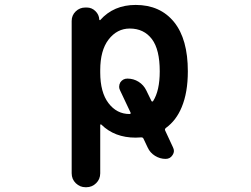

<svg xmlns="http://www.w3.org/2000/svg" viewBox="-20 -577 1040 794"><path d="M334 197.3Q310.5 197.3 293.5 180.7Q276.4 164.1 276.4 139.6V-490.2Q276.4 -513.7 293 -529.8Q309.6 -545.9 333 -545.9H338.9Q359.4 -545.9 374.5 -531.2Q389.6 -516.6 390.6 -496.1Q390.6 -494.1 392.6 -493.7Q394.5 -493.2 394.5 -494.1Q450.2 -556.6 541 -556.6Q642.6 -556.6 700.2 -485.4Q756.8 -415 756.8 -282.2Q756.8 -194.3 731.4 -133.8Q709 -79.1 666 -47.9Q660.2 -43 663.1 -37.1L695.3 32.2Q699.2 40 699.2 46.9Q699.2 55.7 693.4 64.5Q683.6 80.1 665 80.1Q641.6 80.1 621.1 67.4Q600.6 54.7 590.8 33.2L573.2 -3.9Q570.3 -9.8 562.5 -8.8Q552.7 -7.8 541 -7.8Q454.1 -7.8 399.4 -61.5Q397.5 -63.5 396 -62.5Q394.5 -61.5 394.5 -59.6V139.6Q394.5 164.1 377.4 180.7Q360.4 197.3 336.9 197.3ZM516.6 -459Q463.9 -459 428.7 -413.1Q394.5 -368.2 394.5 -287.1V-277.3Q394.5 -195.3 428.7 -150.4Q462.9 -105.5 515.6 -105.5Q518.6 -105.5 520 -107.4Q521.5 -109.4 519.5 -112.3L476.6 -203.1Q472.7 -210.9 472.7 -217.8Q472.7 -227.5 477.5 -236.3Q488.3 -252 506.8 -252Q532.2 -252 553.2 -238.8Q574.2 -225.6 585 -203.1L606.4 -159.2Q607.4 -157.2 609.9 -157.2Q612.3 -157.2 613.3 -159.2Q640.6 -202.1 640.6 -282.2Q640.6 -372.1 608.4 -415Q575.2 -459 516.6 -459Z"/></svg>

Font: Rounded Mgen+ 1m medium
Style: Regular
Weight: 500
Designer: [Source Han Sans]
Ryoko NISHIZUKA  (kana & ideographs); Paul D. Hunt (Latin, Greek & Cyrillic); Wenlong ZHANG  (bopomofo
Version: Version 1.059.20150602